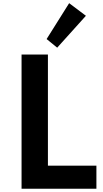

<svg xmlns="http://www.w3.org/2000/svg" viewBox="-20 -1160 632 1180"><path d="M112.5 0H572.5V-142H274.5V-825H112.5ZM331.5 -867 508 -1063 405 -1140.5 266.5 -920Z"/></svg>

Font: Spartan
Style: Bold
Weight: 700
Designer: Matt Bailey, Mirko Velimirovic
Foundry: Matt Bailey
Version: Version 1.003; ttfautohint (v1.8.3)